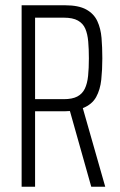

<svg xmlns="http://www.w3.org/2000/svg" viewBox="-20 -708 456 728"><path d="M62 0V-688H227Q278 -688 307 -672Q336 -656 349 -628Q362 -600 365 -564Q368 -528 368 -487Q368 -444 364 -406Q360 -368 344.5 -340Q329 -312 294 -298L379 0H326L242 -298L263 -289Q256 -288 245 -287Q234 -286 224 -286H113V0ZM113 -332H222Q254 -332 273 -342Q292 -352 301.5 -371.5Q311 -391 314 -420Q317 -449 317 -487Q317 -522 314.5 -550.5Q312 -579 303.5 -599Q295 -619 275.5 -630Q256 -641 222 -641H113Z"/></svg>

Font: Saira ExtraCondensed Light
Style: Regular
Weight: 300
Width: 2
Designer: Hector Gatti with collaboration of the Omnibus-Type team
Foundry: Omnibus-Type
Version: Version 1.101